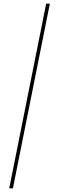

<svg xmlns="http://www.w3.org/2000/svg" viewBox="-20 -820 320 1040"><path d="M30 200 230 -800H250L50 200Z"/></svg>

Font: Big Shoulders Stencil Display SC Thin
Style: Regular
Weight: 100
Designer: Patric King
Foundry: XO Type Co
Version: Version 2.001